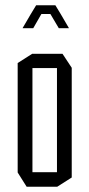

<svg xmlns="http://www.w3.org/2000/svg" viewBox="-20 -708 338 728"><path d="M103 -450V-504H217L252 -451V-450ZM81 0 47 -54V-55H196V0ZM47 -55V-469L102 -504H103V-55ZM196 0V-450H252V-35L197 0ZM97 -655 117 -688H190L210 -655ZM66 -601V-602L97 -655H137L106 -601ZM203 -601 171 -655H210L241 -602V-601Z"/></svg>

Font: Foldit Light
Style: Regular
Weight: 300
Version: Version 1.003